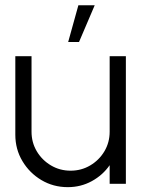

<svg xmlns="http://www.w3.org/2000/svg" viewBox="-20 -720 553 752"><path d="M40 -192.5V-500H103.5V-204Q103.5 -162 124.2 -127.2Q145 -92.5 179.8 -72Q214.5 -51.5 256.5 -51.5Q298.5 -51.5 333.2 -72Q368 -92.5 388.8 -127.2Q409.5 -162 409.5 -204V-500H473V0H409.5V-73Q382.5 -34 339.5 -10.5Q296.5 13 245.5 13Q188.5 13 142 -14.8Q95.5 -42.5 67.8 -89Q40 -135.5 40 -192.5ZM247 -555.5 287 -699.5H351L289.5 -555.5Z"/></svg>

Font: Urbanist Light
Style: Regular
Weight: 300
Designer: Corey Hu
Foundry: Corey Hu
Version: Version 1.330; ttfautohint (v1.8.4.7-5d5b)